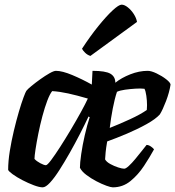

<svg xmlns="http://www.w3.org/2000/svg" viewBox="-20 -804 752 824"><path d="M163 0Q149 0 125 -9Q101 -18 76 -31Q51 -44 34 -56.5Q17 -69 15 -75Q15 -112 22 -155.5Q29 -199 39.5 -243Q50 -287 61 -324.5Q72 -362 81 -386Q90 -410 93 -414Q98 -421 115 -435Q132 -449 153 -464Q174 -479 192.5 -489.5Q211 -500 220 -500Q247 -500 290 -482Q333 -464 374 -441L377 -500Q433 -500 454 -487.5Q475 -475 475 -449Q501 -470 539 -485Q577 -500 614 -500Q629 -500 652 -489Q675 -478 693 -464Q711 -450 712 -441Q707 -408 692.5 -370Q678 -332 666 -313Q648 -293 609.5 -271.5Q571 -250 525 -230.5Q479 -211 440 -197Q435 -168 433.5 -152Q432 -136 431 -120Q437 -109 453.5 -100Q470 -91 487 -85.5Q504 -80 513 -80Q520 -80 533 -92Q546 -104 560.5 -121.5Q575 -139 588 -155.5Q601 -172 609 -182Q618 -182 628 -175Q638 -168 641 -163Q623 -130 598 -92Q573 -54 540 -27Q507 0 464 0Q456 0 436.5 -7Q417 -14 394 -26Q371 -38 351 -53Q331 -68 323 -84Q323 -104 328.5 -142.5Q334 -181 344 -224.5Q354 -268 365 -301L360 -304Q344 -270 323 -229Q302 -188 279 -147.5Q256 -107 234.5 -73.5Q213 -40 194.5 -20Q176 0 163 0ZM451 -255Q494 -272 538.5 -292.5Q583 -313 610 -332Q610 -336 610.5 -341.5Q611 -347 611 -353Q611 -372 608 -393Q605 -414 600 -423Q584 -425 561 -423.5Q538 -422 516.5 -419Q495 -416 482 -410Q472 -380 464 -338.5Q456 -297 451 -255ZM177 -95Q183 -95 199.5 -117Q216 -139 238.5 -174Q261 -209 284.5 -248.5Q308 -288 327.5 -323.5Q347 -359 357 -381Q309 -395 272.5 -403Q236 -411 204 -413Q194 -401 183 -372Q172 -343 162 -305.5Q152 -268 144.5 -230.5Q137 -193 132.5 -163.5Q128 -134 128 -122Q137 -112 153 -103.5Q169 -95 177 -95ZM368 -564Q355 -568 345 -578Q335 -588 332 -595Q368 -650 402.5 -692.5Q437 -735 463.5 -759.5Q490 -784 502 -784Q514 -784 528.5 -772.5Q543 -761 554 -744Q565 -727 568 -710Z"/></svg>

Font: Texturina ExtraBold
Style: Italic
Weight: 800
Italic angle: -11°
Designer: Guillermo Torres Carreño
Foundry: Omnibus-Type
Version: Version 1.002; ttfautohint (v1.8.3)